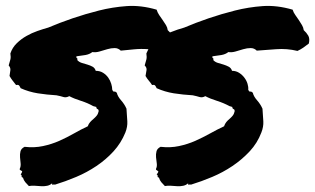

<svg xmlns="http://www.w3.org/2000/svg" viewBox="-20 -623 1082 659"><path d="M482.4 -439.5Q484.4 -443.4 485.8 -446.8Q487.3 -450.2 489.3 -454.1Q463.9 -456.1 439.5 -453.6Q415 -451.2 394.5 -449.2Q385.7 -458 373.5 -458Q361.3 -458 348.1 -454.1Q335 -450.2 321.8 -446.3Q308.6 -442.4 296.9 -444.3Q287.1 -436.5 272.9 -434.1Q258.8 -431.6 242.2 -429.7Q241.2 -424.8 244.1 -423.3Q247.1 -421.9 245.1 -417Q251 -410.2 260.3 -407.2Q269.5 -404.3 279.8 -401.4Q290 -398.4 297.9 -394Q305.7 -389.6 308.6 -379.9Q323.2 -379.9 334 -373Q344.7 -366.2 351.6 -356.4Q358.4 -346.7 361.8 -335.4Q365.2 -324.2 365.2 -315.4Q368.2 -307.6 372.1 -308.6Q376 -309.6 380.9 -304.7Q383.8 -292 395.5 -278.8Q407.2 -265.6 414.1 -250Q416 -225.6 417 -206.5Q418 -187.5 410.2 -168Q395.5 -131.8 369.6 -103.5Q343.8 -75.2 311 -53.2Q278.3 -31.2 241.2 -15.6Q204.1 0 168.9 10.7Q165 9.8 161.1 10.7Q157.2 11.7 159.2 5.9Q151.4 12.7 142.1 14.6Q132.8 16.6 122.1 16.1Q111.3 15.6 100.1 14.6Q88.9 13.7 79.1 15.6Q72.3 8.8 66.9 2.4Q61.5 -3.9 58.6 -13.7Q53.7 -13.7 54.2 -18.6Q54.7 -23.4 50.8 -23.4Q56.6 -33.2 56.2 -34.7Q55.7 -36.1 53.2 -37.1Q50.8 -38.1 48.8 -39.6Q46.9 -41 47.9 -43.9Q51.8 -51.8 50.8 -62Q49.8 -72.3 48.8 -83Q47.9 -93.8 50.3 -103.5Q52.7 -113.3 64.5 -119.1Q97.7 -115.2 127.4 -121.6Q157.2 -127.9 183.6 -139.6Q210 -151.4 233.9 -165Q257.8 -178.7 281.2 -189.5Q284.2 -198.2 289.6 -204.1Q294.9 -210 300.8 -214.8Q306.6 -219.7 311.5 -225.6Q316.4 -231.4 318.4 -240.2Q319.3 -247.1 314.9 -248.5Q310.5 -250 310.5 -255.9L299.8 -258.8Q281.2 -269.5 257.8 -276.9Q234.4 -284.2 217.8 -293Q207 -287.1 197.8 -290Q188.5 -293 173.8 -295.9Q140.6 -297.9 109.9 -302.7Q79.1 -307.6 50.8 -320.3Q48.8 -325.2 45.9 -329.1Q43 -333 35.2 -331.1Q29.3 -338.9 23.4 -346.2Q17.6 -353.5 12.7 -362.3Q14.6 -374 15.6 -382.3Q16.6 -390.6 9.8 -398.4Q13.7 -411.1 15.6 -418.9Q17.6 -426.8 15.6 -439.5Q22.5 -460 37.6 -474.6Q52.7 -489.3 70.8 -499.5Q88.9 -509.8 108.4 -516.6Q127.9 -523.4 145.5 -528.3Q184.6 -544.9 229 -560.1Q273.4 -575.2 319.8 -586.9Q366.2 -598.6 415 -602.1Q463.9 -605.5 517.6 -589.8Q520.5 -580.1 526.4 -571.3Q532.2 -562.5 538.6 -553.7Q544.9 -544.9 549.8 -536.6Q554.7 -528.3 555.7 -519.5Q557.6 -517.6 559.6 -515.6Q561.5 -513.7 563.5 -511.7Q590.8 -522.5 612.3 -528.3Q651.4 -544.9 695.8 -560.1Q740.2 -575.2 786.6 -586.9Q833 -598.6 881.8 -602.1Q930.7 -605.5 984.4 -589.8Q987.3 -580.1 993.7 -571.3Q1000 -562.5 1005.9 -553.7Q1011.7 -544.9 1016.6 -536.6Q1021.5 -528.3 1022.5 -519.5Q1032.2 -510.7 1038.1 -500.5Q1043.9 -490.2 1040 -473.6Q1030.3 -465.8 1021 -459.5Q1011.7 -453.1 1001 -448.2Q964.8 -457 927.7 -454.1Q890.6 -451.2 861.3 -449.2Q852.5 -458 840.3 -458Q828.1 -458 814.9 -454.1Q801.8 -450.2 788.6 -446.3Q775.4 -442.4 763.7 -444.3Q753.9 -436.5 739.7 -434.1Q725.6 -431.6 709 -429.7Q708 -424.8 710.9 -423.3Q713.9 -421.9 711.9 -417Q717.8 -410.2 727.5 -407.2Q737.3 -404.3 747.1 -401.4Q756.8 -398.4 765.1 -394Q773.4 -389.6 776.4 -379.9Q790 -379.9 800.8 -373Q811.5 -366.2 818.8 -356.4Q826.2 -346.7 829.6 -335.4Q833 -324.2 832 -315.4Q835 -307.6 838.9 -308.6Q842.8 -309.6 847.7 -304.7Q850.6 -292 862.3 -278.8Q874 -265.6 880.9 -250Q882.8 -225.6 883.8 -206.5Q884.8 -187.5 877 -168Q863.3 -131.8 836.9 -103.5Q810.5 -75.2 777.8 -53.2Q745.1 -31.2 708 -15.6Q670.9 0 635.7 10.7Q632.8 9.8 628.4 10.7Q624 11.7 626 5.9Q618.2 12.7 608.9 14.6Q599.6 16.6 588.9 16.1Q578.1 15.6 566.9 14.6Q555.7 13.7 545.9 15.6Q539.1 8.8 533.7 2.4Q528.3 -3.9 525.4 -13.7Q520.5 -13.7 521 -18.6Q521.5 -23.4 517.6 -23.4Q524.4 -33.2 523.4 -34.7Q522.5 -36.1 520.5 -37.1Q518.6 -38.1 516.6 -39.6Q514.6 -41 515.6 -43.9Q519.5 -51.8 518.1 -62Q516.6 -72.3 515.6 -83Q514.6 -93.8 517.1 -103.5Q519.5 -113.3 531.2 -119.1Q564.5 -115.2 594.2 -121.6Q624 -127.9 650.4 -139.6Q676.8 -151.4 701.2 -165Q725.6 -178.7 749 -189.5Q752 -198.2 756.8 -204.1Q761.7 -210 767.6 -214.8Q773.4 -219.7 778.3 -225.6Q783.2 -231.4 785.2 -240.2Q786.1 -247.1 781.7 -248.5Q777.3 -250 777.3 -255.9L767.6 -258.8Q748 -269.5 724.6 -276.9Q701.2 -284.2 684.6 -293Q674.8 -287.1 665 -290Q655.3 -293 641.6 -295.9Q607.4 -297.9 576.7 -302.7Q545.9 -307.6 517.6 -320.3Q515.6 -325.2 512.7 -329.1Q509.8 -333 502 -331.1Q497.1 -338.9 490.7 -346.2Q484.4 -353.5 479.5 -362.3Q481.4 -374 482.9 -382.3Q484.4 -390.6 476.6 -398.4Q480.5 -411.1 482.4 -418.9Q484.4 -426.8 482.4 -439.5Z"/></svg>

Font: Permanent Marker
Style: Regular
Weight: 400
Designer: Font Diner, Inc
Foundry: Font Diner, Inc
Version: Version 1.001